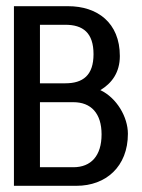

<svg xmlns="http://www.w3.org/2000/svg" viewBox="-20 -600 458 620"><path d="M25 0H227C322 0 393 -62 393 -168C393 -222 357 -284 304 -309C341 -331 367 -366 367 -419C367 -527 294 -580 200 -580H25ZM109 -60V-270H217C274 -270 308 -234 308 -166C308 -97 274 -60 217 -60ZM109 -331V-520H191C248 -520 282 -494 282 -425C282 -357 248 -331 191 -331Z"/></svg>

Font: Charger Sport
Style: DfBdNrw
Weight: 400
Designer: Jasper
Foundry: Cannot Into Space Fonts
Version: Version 1.1